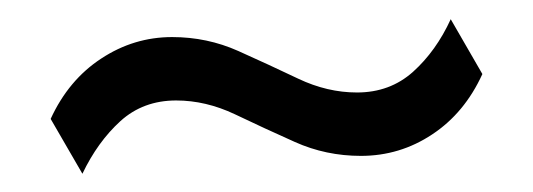

<svg xmlns="http://www.w3.org/2000/svg" viewBox="-20 -414 561 202"><path d="M66.7 -231.2 33.3 -288.9Q52.1 -329.9 86.5 -352.4Q120.8 -375 161.1 -375Q197.9 -375 230.6 -360.4Q263.2 -345.8 293.8 -331.2Q324.3 -316.7 355.6 -316.7Q390.3 -316.7 414.6 -338.5Q438.9 -360.4 454.2 -393.8L487.5 -336.1Q468.8 -295.1 434.7 -272.6Q400.7 -250 359.7 -250Q322.9 -250 290.3 -264.6Q257.6 -279.2 227.1 -293.8Q196.5 -308.3 165.3 -308.3Q130.6 -308.3 106.6 -286.5Q82.6 -264.6 66.7 -231.2Z"/></svg>

Font: co2trust
Style: Regular
Weight: 400
Designer: Kristian Moeller
Foundry: Dicotype
Version: Version 1.000